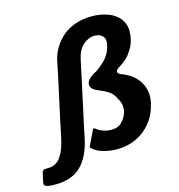

<svg xmlns="http://www.w3.org/2000/svg" viewBox="-181 -808 944 1012"><g transform="rotate(-15 291.0 -301.5)"><path d="M-2 102Q-22 102 -38 100Q-54 98 -60 92Q-63 89 -63.5 84.5Q-64 80 -63 75Q-60 61 -57 47.5Q-54 34 -51 21Q-46 12 -40.5 10Q-35 8 -29 9Q-18 9 -3 7.5Q12 6 29 -5Q46 -16 62 -45.5Q78 -75 90 -129Q97 -163 110 -225Q123 -287 140.5 -365Q158 -443 175 -527Q181 -557 198.5 -588.5Q216 -620 244.5 -646.5Q273 -673 315 -689Q357 -705 413 -705Q430 -705 454.5 -701.5Q479 -698 504 -688Q529 -678 549.5 -659Q570 -640 579 -610.5Q588 -581 579 -537Q575 -516 565.5 -497.5Q556 -479 539 -456Q527 -441 510.5 -428.5Q494 -416 480 -408Q468 -400 465 -392.5Q462 -385 467 -379.5Q472 -374 482 -370Q508 -361 531.5 -345Q555 -329 571 -306Q589 -282 595.5 -250.5Q602 -219 594 -183Q581 -124 547 -81Q513 -38 464.5 -15.5Q416 7 357 7Q329 7 292.5 -1.5Q256 -10 231 -31Q228 -33 225 -37Q222 -41 224 -47Q233 -65 242 -83.5Q251 -102 260 -121Q264 -132 269.5 -131Q275 -130 280 -125Q287 -119 299.5 -113Q312 -107 327 -103.5Q342 -100 355 -100Q394 -100 414.5 -121.5Q435 -143 444 -170Q449 -183 447.5 -205.5Q446 -228 430 -252Q426 -263 418 -273Q410 -283 398.5 -291Q387 -299 372 -306.5Q357 -314 338 -322Q315 -331 307 -346Q299 -361 308 -378Q317 -395 346 -412Q356 -416 367 -424Q378 -432 401 -452Q418 -467 432 -490Q446 -513 451 -542Q455 -562 449 -575Q443 -588 429.5 -595Q416 -602 399 -602Q365 -602 336 -577Q307 -552 296 -501Q293 -487 286 -454Q279 -421 269.5 -377Q260 -333 250 -287Q240 -241 231 -199.5Q222 -158 216 -129.5Q210 -101 209 -95Q189 2 138.5 52Q88 102 -2 102Z"/></g></svg>

Font: Glory
Style: Bold Italic
Weight: 700
Italic angle: -12°
Version: Version 1.011